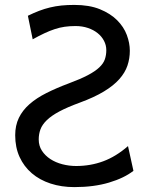

<svg xmlns="http://www.w3.org/2000/svg" viewBox="-20 -745 602 777"><path d="M520 -53.7Q482.4 -24.4 421.1 -6.1Q359.9 12.2 280.8 12.2Q228.5 12.2 184.6 -2.2Q140.6 -16.6 108.9 -43.7Q77.1 -70.8 59.3 -109.6Q41.5 -148.4 41.5 -197.8Q41.5 -237.3 56.4 -268.1Q71.3 -298.8 99.4 -323.5Q127.4 -348.1 167.7 -368.4Q208 -388.7 258.8 -407.7Q306.2 -425.3 335.7 -440.9Q365.2 -456.5 381.8 -472.2Q398.4 -487.8 404.3 -504.9Q410.2 -522 410.2 -542Q410.2 -562 400.9 -579.8Q391.6 -597.7 375.2 -610.8Q358.9 -624 335.9 -631.8Q313 -639.6 285.6 -639.6Q262.2 -639.6 241.9 -636.7Q221.7 -633.8 201.7 -627.2Q181.6 -620.6 160.2 -610.6Q138.7 -600.6 112.3 -585.9L92.8 -681.2Q116.7 -692.9 138.4 -701.2Q160.2 -709.5 182.4 -714.8Q204.6 -720.2 228.5 -722.7Q252.4 -725.1 280.8 -725.1Q341.3 -725.1 384 -707.8Q426.8 -690.4 453.9 -663.3Q481 -636.2 493.2 -603.5Q505.4 -570.8 505.4 -539.6Q505.4 -508.3 495.8 -479.7Q486.3 -451.2 462.9 -424.8Q439.5 -398.4 400.4 -374.8Q361.3 -351.1 302.7 -329.6Q252 -311 219.7 -293.7Q187.5 -276.4 169.2 -258.5Q150.9 -240.7 143.8 -221.7Q136.7 -202.6 136.7 -180.7Q136.7 -154.8 149.7 -135Q162.6 -115.2 183.8 -101.3Q205.1 -87.4 232.4 -80.3Q259.8 -73.2 288.1 -73.2Q346.2 -73.2 397.7 -92.3Q449.2 -111.3 498 -153.8Z"/></svg>

Font: Andika
Style: Regular
Weight: 400
Designer: Victor Gaultney, Annie Olsen, Julie Remington, Don Collingsworth, Eric Hays
Foundry: SIL International
Version: Version 1.001